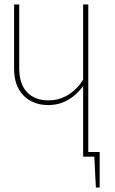

<svg xmlns="http://www.w3.org/2000/svg" viewBox="-20 -701 514 859"><path d="M426 -21V138H409L402 0H352V-316Q323 -276 283.5 -253.5Q244 -231 196 -231Q127 -231 85 -274Q43 -317 43 -394V-681H66V-396Q66 -326 100.5 -289Q135 -252 197 -252Q245 -252 285.5 -277Q326 -302 352 -345V-681H375V-21Z"/></svg>

Font: Fira Sans Extra Condensed Thin
Style: Regular
Weight: 250
Width: 1
Designer: Carrois Corporate & Edenspiekermann AG
Foundry: Carrois Corporate GbR & Edenspiekermann AG
Version: Version 4.203